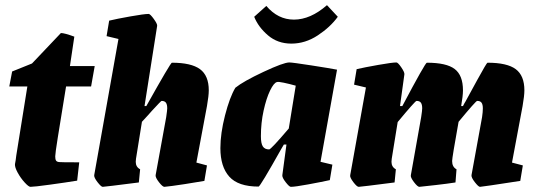

<svg xmlns="http://www.w3.org/2000/svg" viewBox="-20 -715 2083 744"><path d="M38 -79Q41 -93 43 -112L86 -380H16L27 -438L104 -469L216 -587Q230 -587 268 -573L251 -459H347L333 -380H236Q214 -245 204 -182.5Q194 -120 194 -109Q194 -98 197 -93Q200 -88 209 -87Q215 -86 287 -86L279 -15Q236 -8 174 0.5Q112 9 98 9Q91 9 75.5 -8Q60 -25 48.5 -46Q37 -67 38 -79Z M782 -304 741 -85 782 -74 772 -14Q751 -10 695.5 -1.5Q640 7 617 9Q610 9 596 -9Q582 -27 583 -36L624 -261Q628 -289 628 -295Q628 -310 623 -317Q618 -324 606 -324Q604 -324 569 -286Q558 -273 530 -243L507 -100Q506 -95 506 -88Q506 -68 523 -59L518 -8Q385 9 378 9Q372 9 358 -9Q344 -27 345 -36L439 -564L393 -575L403 -635Q432 -642 485.5 -651.5Q539 -661 556 -661Q562 -661 576 -641.5Q590 -622 589 -615L540 -304H547Q641 -472 646 -472Q721 -472 755 -447Q789 -422 789 -365Q789 -344 782 -304Z M1222 -88 1268 -77 1258 -17Q1226 -10 1174.5 -0.5Q1123 9 1107 9Q1101 9 1087 -9Q1073 -27 1074 -36L1090 -155H1080L1070 -138Q988 8 982 8Q903 8 868.5 -30.5Q834 -69 834 -141Q834 -198 852 -268Q870 -338 892 -375Q923 -400 1001 -436.5Q1079 -473 1101 -473Q1113 -473 1187 -461.5Q1261 -450 1286 -445ZM1099 -217 1126 -383Q1101 -390 1079.5 -394.5Q1058 -399 1053 -397Q1041 -394 1026.5 -364Q1012 -334 1001.5 -286.5Q991 -239 991 -187Q991 -159 998.5 -147.5Q1006 -136 1023 -136Q1030 -136 1099 -217ZM965 -650 1012 -692Q1057 -639 1119 -639Q1183 -639 1247 -695L1289 -650Q1260 -610 1211.5 -578Q1163 -546 1109 -546Q1056 -546 1018.5 -578Q981 -610 965 -650Z M1964 -85 2006 -74 1996 -14Q1847 9 1840 9Q1834 9 1820 -9Q1806 -27 1807 -36L1848 -261Q1851 -281 1851 -295Q1851 -310 1846 -317Q1841 -324 1829 -324Q1824 -324 1757 -243Q1732 -104 1732 -91Q1732 -68 1749 -59L1745 -8Q1713 -3 1669 2Q1625 7 1605 9Q1598 9 1584 -9.5Q1570 -28 1572 -36L1612 -261Q1616 -287 1616 -295Q1616 -310 1611 -317Q1606 -324 1594 -324Q1589 -324 1521 -242L1498 -100Q1497 -95 1497 -88Q1497 -68 1514 -59L1509 -8Q1377 9 1370 9Q1363 9 1349 -9.5Q1335 -28 1337 -36L1398 -376L1352 -387L1362 -447Q1392 -454 1446 -463.5Q1500 -473 1516 -473Q1522 -473 1535 -454Q1548 -435 1547 -427L1530 -304H1539Q1628 -472 1634 -472Q1710 -472 1742 -447.5Q1774 -423 1774 -365Q1774 -344 1767 -304H1774Q1780 -316 1784 -322Q1792 -337 1829 -404.5Q1866 -472 1869 -472Q1945 -472 1978.5 -447Q2012 -422 2012 -365Q2012 -344 2005 -304Z"/></svg>

Font: Grenze ExtraBold
Style: Italic
Weight: 800
Italic angle: -10°
Designer: Renata Polastri
Foundry: Omnibus-Type
Version: Version 1.002; ttfautohint (v1.8)